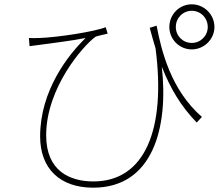

<svg xmlns="http://www.w3.org/2000/svg" viewBox="-20 -818 1040 890"><path d="M795 -693C795 -735 828 -768 869 -768C910 -768 943 -735 943 -693C943 -652 910 -619 869 -619C827 -619 795 -652 795 -693ZM765 -693C765 -636 811 -589 869 -589C926 -589 974 -636 974 -693C974 -751 926 -798 869 -798C811 -798 765 -751 765 -693ZM114 -642 117 -604C135 -606 153 -609 170 -611C213 -617 314 -629 377 -642C294 -562 166 -396 166 -186C166 -36 258 52 412 52C688 52 762 -225 730 -509C770 -407 819 -325 892 -250L916 -276C773 -400 728 -582 706 -699L674 -689C683 -655 692 -624 701 -594C750 -219 652 23 413 23C304 23 194 -25 194 -191C194 -410 365 -606 423 -648C437 -653 467 -659 479 -662L470 -692C418 -671 248 -645 165 -642C147 -641 126 -641 114 -642Z"/></svg>

Font: Harano Aji Gothic KR ExtraLight
Style: Regular
Weight: 250
Foundry: Masamichi Hosoda
Version: HaranoAjiGothicKR-ExtraLight version 20220220;ttx 4.29.1